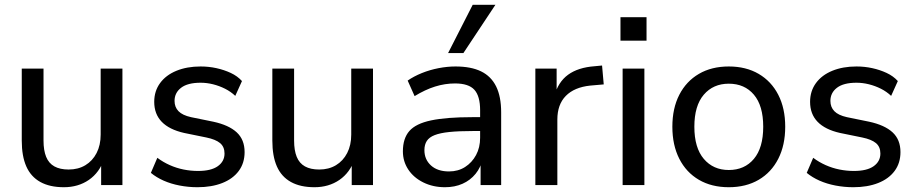

<svg xmlns="http://www.w3.org/2000/svg" viewBox="-20 -774 3831 803"><path d="M247 9Q188 9 148.5 -13Q109 -35 90 -78Q71 -121 71 -186V-487H162V-186Q162 -145 173 -118Q184 -91 207.5 -78Q231 -65 267 -65Q307 -65 337 -83Q367 -101 384 -134Q401 -167 401 -211V-487H492V0H403V-110H416Q396 -52 351.5 -21.5Q307 9 247 9Z M806 9Q768 9 731.5 2Q695 -5 664.5 -18.5Q634 -32 611 -51L638 -114Q662 -96 690 -83.5Q718 -71 748 -65Q778 -59 808 -59Q863 -59 891 -79Q919 -99 919 -132Q919 -160 900.5 -175.5Q882 -191 843 -199L750 -218Q688 -232 656.5 -264.5Q625 -297 625 -348Q625 -393 649.5 -426.5Q674 -460 718 -478Q762 -496 819 -496Q853 -496 885 -489Q917 -482 945 -469Q973 -456 992 -435L964 -373Q945 -391 921 -403Q897 -415 871 -421.5Q845 -428 819 -428Q765 -428 737.5 -407Q710 -386 710 -352Q710 -326 726.5 -309Q743 -292 779 -284L872 -265Q937 -251 970 -220.5Q1003 -190 1003 -138Q1003 -92 978.5 -59Q954 -26 909.5 -8.5Q865 9 806 9Z M1295 9Q1236 9 1196.5 -13Q1157 -35 1138 -78Q1119 -121 1119 -186V-487H1210V-186Q1210 -145 1221 -118Q1232 -91 1255.5 -78Q1279 -65 1315 -65Q1355 -65 1385 -83Q1415 -101 1432 -134Q1449 -167 1449 -211V-487H1540V0H1451V-110H1464Q1444 -52 1399.5 -21.5Q1355 9 1295 9Z M1841 9Q1791 9 1750.5 -11Q1710 -31 1687.5 -65Q1665 -99 1665 -141Q1665 -195 1692 -226Q1719 -257 1783 -270.5Q1847 -284 1955 -284H2002V-226H1957Q1899 -226 1860 -222Q1821 -218 1798 -209Q1775 -200 1765 -184.5Q1755 -169 1755 -146Q1755 -107 1782.5 -82Q1810 -57 1858 -57Q1896 -57 1925 -75.5Q1954 -94 1971 -125.5Q1988 -157 1988 -198V-313Q1988 -372 1964 -398.5Q1940 -425 1883 -425Q1841 -425 1799.5 -412Q1758 -399 1714 -372L1685 -437Q1711 -455 1744.5 -468.5Q1778 -482 1814.5 -489Q1851 -496 1885 -496Q1950 -496 1992 -475.5Q2034 -455 2055 -412.5Q2076 -370 2076 -304V0H1990V-111H1999Q1991 -74 1969 -47Q1947 -20 1914.5 -5.5Q1882 9 1841 9ZM1854 -552 1957 -754H2052L1918 -552Z M2219 0V-487H2308V-371H2298Q2314 -431 2356 -461.5Q2398 -492 2467 -497L2498 -500L2505 -421L2448 -416Q2382 -409 2346.5 -373Q2311 -337 2311 -274V0Z M2575 -604V-702H2684V-604ZM2584 0V-487H2675V0Z M3028 9Q2956 9 2903 -22Q2850 -53 2821 -110Q2792 -167 2792 -244Q2792 -321 2821 -377.5Q2850 -434 2903 -465Q2956 -496 3028 -496Q3100 -496 3153 -465Q3206 -434 3235 -377.5Q3264 -321 3264 -244Q3264 -167 3235 -110Q3206 -53 3153 -22Q3100 9 3028 9ZM3028 -63Q3094 -63 3133 -109.5Q3172 -156 3172 -244Q3172 -332 3133 -378Q3094 -424 3028 -424Q2963 -424 2923.5 -378Q2884 -332 2884 -244Q2884 -156 2923.5 -109.5Q2963 -63 3028 -63Z M3549 9Q3511 9 3474.5 2Q3438 -5 3407.5 -18.5Q3377 -32 3354 -51L3381 -114Q3405 -96 3433 -83.5Q3461 -71 3491 -65Q3521 -59 3551 -59Q3606 -59 3634 -79Q3662 -99 3662 -132Q3662 -160 3643.5 -175.5Q3625 -191 3586 -199L3493 -218Q3431 -232 3399.5 -264.5Q3368 -297 3368 -348Q3368 -393 3392.5 -426.5Q3417 -460 3461 -478Q3505 -496 3562 -496Q3596 -496 3628 -489Q3660 -482 3688 -469Q3716 -456 3735 -435L3707 -373Q3688 -391 3664 -403Q3640 -415 3614 -421.5Q3588 -428 3562 -428Q3508 -428 3480.5 -407Q3453 -386 3453 -352Q3453 -326 3469.5 -309Q3486 -292 3522 -284L3615 -265Q3680 -251 3713 -220.5Q3746 -190 3746 -138Q3746 -92 3721.5 -59Q3697 -26 3652.5 -8.5Q3608 9 3549 9Z"/></svg>

Font: Nunito Sans 12pt ExtraLight 12pt Medium
Style: Regular
Weight: 500
Version: Version 3.101;gftools[0.9.27]